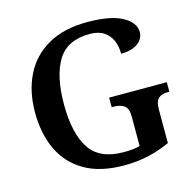

<svg xmlns="http://www.w3.org/2000/svg" viewBox="-107 -833 964 952"><g transform="rotate(-15 375.5 -357.0)"><path d="M416 10Q294 10 214.5 -36Q135 -82 95.5 -164.5Q56 -247 56 -358Q56 -466 97 -548.5Q138 -631 219.5 -677.5Q301 -724 421 -724Q541 -724 601 -691Q661 -658 661 -609Q661 -575 630 -552Q599 -529 544 -529Q544 -567 531 -597Q518 -627 490.5 -645.5Q463 -664 418 -664Q303 -664 254 -584.5Q205 -505 205 -358Q205 -211 256 -132.5Q307 -54 431 -54Q453 -54 474.5 -56Q496 -58 514 -63V-215Q514 -256 494 -270.5Q474 -285 440 -285H430V-334H726V-285H716Q686 -285 669.5 -270Q653 -255 653 -211V-41Q598 -16 540.5 -3Q483 10 416 10Z"/></g></svg>

Font: Noto Serif Khojki SemiBold
Style: Regular
Weight: 600
Version: Version 2.003